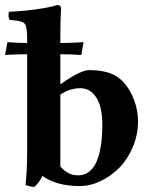

<svg xmlns="http://www.w3.org/2000/svg" viewBox="-32 -718 594 751"><path d="M204.1 -348.1V-66.9Q225.1 -41.5 253.9 -34.2Q267.6 -32.2 274.9 -32.2Q297.9 -32.2 314.9 -45.2Q332 -58.1 342 -77.9Q352.1 -97.7 358.2 -125.2Q364.3 -152.8 366.2 -177.7Q368.2 -202.6 368.2 -230Q368.2 -300.8 344.5 -336.9Q320.8 -373 282.2 -373Q241.7 -373 204.1 -348.1ZM204.1 -505.9V-388.2Q205.6 -389.2 209 -391.6Q212.4 -394 213.9 -395Q285.2 -443.8 316.9 -443.8Q361.3 -443.8 395 -432.9Q428.7 -421.9 454.1 -393.1Q478.5 -364.7 493.2 -325Q507.8 -285.2 507.8 -243.2Q507.8 -191.4 487.8 -143.6Q467.8 -95.7 435.5 -62.7Q403.3 -29.8 362.3 -10Q321.3 9.8 279.8 9.8Q189.9 9.8 133.8 -29.8Q132.8 -27.8 130.4 -23.4Q127.9 -19 127 -17.1Q116.2 1.5 102.1 13.2Q90.8 13.2 67.9 5.9Q74.2 -51.3 74.2 -127V-505.9Q47.9 -505.9 2 -503.9Q-0.5 -503.9 -5.4 -503.4Q-10.3 -502.9 -12.2 -502.9Q-10.7 -511.2 -7.6 -528.1Q-4.4 -544.9 -2.9 -553.2Q39.1 -549.8 74.2 -549.8V-564.9Q74.2 -611.3 66.2 -623.3Q58.1 -635.3 24.9 -638.2Q22 -638.7 15.6 -639.2Q9.3 -639.6 5.9 -640.1Q-1.5 -653.3 2.9 -671.9Q56.2 -674.3 109.6 -681.6Q163.1 -689 190.9 -698.2Q207 -698.2 207 -685.1Q204.1 -647.9 204.1 -583V-549.8Q228 -549.8 270 -551.8Q283.2 -551.8 294.9 -553.2Q293.5 -544.9 290.5 -528.3Q287.6 -511.7 286.1 -502.9Q249 -505.9 204.1 -505.9Z"/></svg>

Font: Common Serif
Style: Bold
Weight: 700
Designer: Philipp H. Poll, Khaled Hosny
Foundry: Stefan Peev, Context Ltd.
Version: Version 1.026